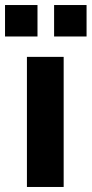

<svg xmlns="http://www.w3.org/2000/svg" viewBox="-42 -743 364 763"><path d="M107 -723H-22V-598H107ZM302 -723H173V-598H302ZM211 -517H65V0H211Z"/></svg>

Font: United Sans
Style: Bold
Weight: 700
Designer: Pablo Impallari, Rodrigo Fuenzalida (Modified by Dan O. Williams)
Version: Version 1.000;PS 001.000;hotconv 1.0.88;makeotf.lib2.5.64775